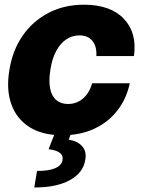

<svg xmlns="http://www.w3.org/2000/svg" viewBox="-20 -573 609 828"><path d="M248.5 10.3Q162.1 10.3 106.4 -25.4Q50.8 -61 28.6 -124.3Q6.3 -187.5 20.5 -271Q33.7 -355 77.1 -418.2Q120.6 -481.4 188.5 -517.1Q256.3 -552.7 342.3 -552.7Q456.1 -552.7 513.9 -492.2Q571.8 -431.6 557.6 -331.1H395.5Q397.9 -372.6 378.7 -396.5Q359.4 -420.4 322.8 -420.4Q292 -420.4 266.4 -403.6Q240.7 -386.7 222.7 -353.8Q204.6 -320.8 197.3 -272.5Q189.5 -224.1 196.3 -190.9Q203.1 -157.7 223.1 -141.1Q243.2 -124.5 273.4 -124.5Q297.4 -124.5 317.9 -134.8Q338.4 -145 353.8 -165Q369.1 -185.1 377.4 -213.9H539.6Q525.4 -146.5 485.8 -95.9Q446.3 -45.4 386 -17.6Q325.7 10.3 248.5 10.3ZM218.3 -2.9H288.1L276.4 29.3Q314.5 35.2 334.5 57.9Q354.5 80.6 347.7 116.2Q339.4 171.9 281.2 203.9Q223.1 235.8 127.9 235.4L139.6 164.1Q188 164.6 216.3 153.1Q244.6 141.6 249 120.1Q253.9 99.1 239 86.9Q224.1 74.7 189.5 70.3Z"/></svg>

Font: Inter Tight ExtraBold
Style: Italic
Weight: 800
Italic angle: -9.39999°
Designer: Rasmus Andersson
Foundry: rsms
Version: Version 3.004